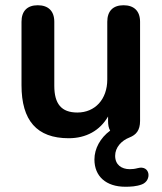

<svg xmlns="http://www.w3.org/2000/svg" viewBox="-20 -517 619 732"><path d="M392 -56C392 -41 394 -29 400 -19C362 9 340 50 340 91C340 155 384 195 458 195C477 195 500 194 521 186C560 171 553 111 505 124C494 127 484 128 475 128C443 128 419 111 419 77C419 45 443 19 474 7C499 -3 514 -20 514 -56V-434C514 -475 491 -497 451 -497C411 -497 389 -475 389 -434V-214C389 -138 342 -88 275 -88C214 -88 187 -121 187 -190V-434C187 -475 164 -497 124 -497C84 -497 62 -475 62 -434V-192C62 -58 120 10 242 10C308 10 361 -19 392 -73Z"/></svg>

Font: Nunito
Style: Bold
Weight: 700
Designer: Vernon Adams
Foundry: Vernon Adams
Version: Version 3.602